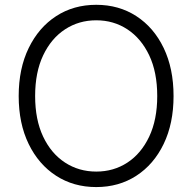

<svg xmlns="http://www.w3.org/2000/svg" viewBox="-20 -757 789 787"><path d="M374.5 9.8Q281.7 9.8 210 -36.6Q138.2 -83 97.4 -167Q56.6 -251 56.6 -363.3Q56.6 -476.1 97.7 -560.3Q138.7 -644.5 210.2 -690.9Q281.7 -737.3 374.5 -737.3Q467.3 -737.3 538.8 -690.9Q610.4 -644.5 650.9 -560.3Q691.4 -476.1 691.4 -363.3Q691.4 -251 650.9 -167Q610.4 -83 538.8 -36.6Q467.3 9.8 374.5 9.8ZM374.5 -53.7Q445.8 -53.7 502.2 -90.6Q558.6 -127.4 591.6 -197Q624.5 -266.6 624.5 -363.3Q624.5 -460.9 591.6 -530.3Q558.6 -599.6 502.2 -636.7Q445.8 -673.8 374.5 -673.8Q303.2 -673.8 246.6 -636.7Q189.9 -599.6 157 -530.3Q124 -460.9 124 -363.3Q124 -266.6 156.7 -197.3Q189.5 -127.9 246.3 -90.8Q303.2 -53.7 374.5 -53.7Z"/></svg>

Font: Inter 20pt Light
Style: Regular
Weight: 300
Version: Version 4.001;git-66647c0bb